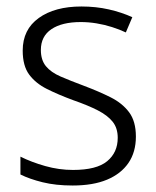

<svg xmlns="http://www.w3.org/2000/svg" viewBox="-20 -562 482 592"><path d="M399 -141Q399 -93 376 -59.5Q353 -26 310 -8Q267 10 204 10Q152 10 111.5 0Q71 -10 43 -24V-79Q77 -62 119.5 -50Q162 -38 205 -38Q278 -38 310.5 -65Q343 -92 343 -137Q343 -167 327.5 -186.5Q312 -206 282 -221.5Q252 -237 206 -253Q160 -270 125 -287.5Q90 -305 70 -332Q50 -359 50 -406Q50 -471 99.5 -506.5Q149 -542 231 -542Q276 -542 315.5 -533Q355 -524 388 -509L368 -462Q349 -471 325.5 -478.5Q302 -486 277.5 -490Q253 -494 229 -494Q171 -494 138.5 -472Q106 -450 106 -408Q106 -377 121.5 -358Q137 -339 167 -326Q197 -313 240 -297Q285 -280 321 -262Q357 -244 378 -216Q399 -188 399 -141Z"/></svg>

Font: Noto Sans Display Light
Style: Regular
Weight: 300
Designer: Monotype Design Team
Foundry: Monotype Imaging Inc.
Version: Version 2.003